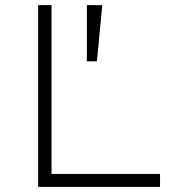

<svg xmlns="http://www.w3.org/2000/svg" viewBox="-20 -725 672 745"><path d="M128 0V-705H180V-50H601V0ZM317 -487V-705H377L356 -487Z"/></svg>

Font: Nunito Sans 7pt SemiExpanded ExtraLight
Style: Regular
Weight: 250
Width: 6
Designer: Vernon Adams
Foundry: Vernon Adams
Version: Version 3.101;gftools[0.9.27]